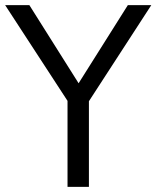

<svg xmlns="http://www.w3.org/2000/svg" viewBox="-24 -725 607 745"><path d="M238 0V-366L256 -306L-4 -705H90L286 -394H276L472 -705H563L304 -306L321 -366V0Z"/></svg>

Font: Nunito Sans 10pt SemiCondensed
Style: Regular
Weight: 400
Width: 4
Designer: Vernon Adams
Foundry: Vernon Adams
Version: Version 3.101;gftools[0.9.27]